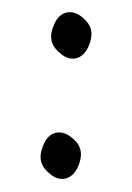

<svg xmlns="http://www.w3.org/2000/svg" viewBox="-40 -494 344 499"><g transform="rotate(5 132.0 -245.0)"><path d="M111 -351C137 -334 167 -342 179 -379C191 -417 179 -437 153 -454C126 -471 95 -463 84 -425C72 -389 84 -368 111 -351ZM111 -37C137 -20 167 -29 179 -65C191 -103 179 -124 153 -140C126 -157 95 -150 84 -112C72 -75 84 -54 111 -37Z"/></g></svg>

Font: Noto Sans Gunjala Gondi Semibold
Style: Regular
Weight: 400
Designer: Ek Type
Foundry: Ek Type
Version: Version 1.004